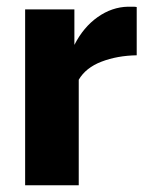

<svg xmlns="http://www.w3.org/2000/svg" viewBox="-20 -553 440 573"><path d="M388 -388Q330 -387 283 -369Q236 -351 215 -315V0H55V-525H202V-419Q229 -472 271.5 -502Q314 -532 362 -533Q373 -533 378 -533Q383 -533 388 -532Z"/></svg>

Font: Oxford Sans
Style: Regular
Weight: 800
Designer: Matt McInerney, Pablo Impallari, Rodrigo Fuenzalida
Foundry: Matt McInerney, Pablo Impallari, Rodrigo Fuenzalida
Version: Version 3.000g; ttfautohint (v1.5) -l 8 -r 28 -G 28 -x 14 -D